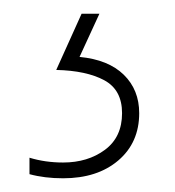

<svg xmlns="http://www.w3.org/2000/svg" viewBox="-20 -113 255 280"><path d="M183 52Q183 95 152.5 121Q122 147 72 147Q45 147 23 141V117Q46 124 72 124Q108 124 133 105.5Q158 87 158 52Q158 18 132 4Q106 -10 62 -11L99 -93H125L96 -30Q138 -26 160.5 -4Q183 18 183 52Z"/></svg>

Font: Noto Sans Telugu UI Condensed Thin
Style: Regular
Weight: 100
Width: 3
Designer: Jelle Bosma - Monotype Design Team
Foundry: Monotype Imaging Inc.
Version: Version 2.005; ttfautohint (v1.8.4.7-5d5b)